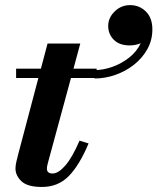

<svg xmlns="http://www.w3.org/2000/svg" viewBox="-20 -733 625 763"><path d="M410 -629.9Q410 -662.3 435.6 -687.5Q461.3 -712.7 497.3 -712.7Q533.7 -712.7 559.6 -687.3Q585.5 -661.9 585.5 -616.4Q585.5 -573.2 565.4 -537.4Q545.4 -501.6 512.1 -475.5Q478.8 -449.4 438.1 -435.3Q397.4 -421.1 355.9 -421.1V-454.4Q389.7 -454.4 426.2 -467.2Q462.6 -480 493 -503.9Q523.4 -527.7 539.1 -561Q517.5 -552.5 495.5 -552.5Q454.5 -552.5 432.2 -575Q410 -597.5 410 -629.9ZM332 -163Q296 -77 253.5 -33.5Q211 10 146.5 10Q89 10 65.2 -12.8Q41.5 -35.5 41.5 -63.5Q41.5 -75 45.2 -91.2Q49 -107.5 53 -122.5L132.5 -423H44V-460H142.5L169 -560H299L272 -460H364V-423H262L171 -88Q169.5 -82.5 168 -76Q166.5 -69.5 166.5 -62.5Q166.5 -43.5 189 -43.5Q212 -43.5 239.8 -75.5Q267.5 -107.5 296 -174Z"/></svg>

Font: Bodoni* 06pt
Style: Bold Italic
Weight: 700
Italic angle: -13°
Version: Version 2.3